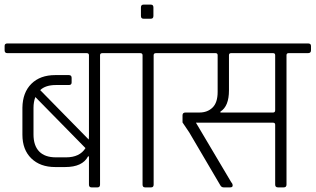

<svg xmlns="http://www.w3.org/2000/svg" viewBox="-34 -811 1366 831"><path d="M-2 -623H493Q505 -623 505 -612V-593Q505 -581 493 -581H409Q399 -581 399 -572V-12Q399 0 388 0H362Q351 0 351 -12V-134H347Q323 -88 248 -88H205Q140 -88 101.5 -125.5Q63 -163 63 -228V-345Q64 -411 102 -448.5Q140 -486 205 -486H264Q276 -486 276 -474V-454Q276 -443 264 -443H208Q163 -443 140 -421L350 -207Q351 -213 351 -227V-572Q351 -581 341 -581H-2Q-14 -581 -14 -593V-612Q-14 -623 -2 -623ZM208 -130H252Q311 -130 336 -170L119 -391Q111 -370 111 -344V-229Q111 -181 135.5 -155.5Q160 -130 208 -130Z M620 0H594Q583 0 583 -12V-572Q583 -581 573 -581H490Q478 -581 478 -593V-612Q478 -623 490 -623H725Q737 -623 737 -612V-593Q737 -581 725 -581H641Q631 -581 631 -572V-12Q631 0 620 0Z M630 -779V-742Q630 -730 619 -730H587Q576 -730 576 -742V-779Q576 -791 587 -791H619Q630 -791 630 -779Z M920 -324H1148Q1157 -324 1157 -334V-572Q1157 -581 1148 -581H966Q957 -581 957 -572V-420Q957 -351 920 -328ZM967 -22Q973 -16 973 -8Q973 0 962 0H934Q924 0 919 -10L785 -238L756 -281V-312Q756 -324 769 -324H829Q864 -324 886 -345.5Q908 -367 908 -413V-572Q908 -581 899 -581H720Q708 -581 708 -593V-612Q708 -623 720 -623H1299Q1312 -623 1312 -612V-593Q1312 -581 1299 -581H1215Q1206 -581 1206 -572V-12Q1206 0 1194 0H1169Q1157 0 1157 -12V-271Q1157 -280 1148 -280H814Z"/></svg>

Font: Rajdhani
Style: Regular
Weight: 400
Designer: Satya Rajpurohit, Jyotish Sonowal
Foundry: Indian Type Foundry
Version: Version 1.201;PS 1.0;hotconv 1.0.78;makeotf.lib2.5.61930; tt